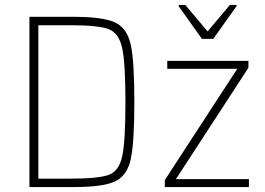

<svg xmlns="http://www.w3.org/2000/svg" viewBox="-20 -756 1071 776"><path d="M99 -688H279Q397 -688 445.5 -665Q494 -642 508.5 -575Q523 -508 523 -344Q523 -180 508.5 -113Q494 -46 445.5 -23Q397 0 279 0H99ZM487 -344Q487 -503 473.5 -563Q460 -623 418.5 -638.5Q377 -654 265 -654H135V-34H265Q379 -34 420 -49.5Q461 -65 474 -124.5Q487 -184 487 -344ZM646 0V-28L939 -478H656V-510H984V-482L691 -32H986V0ZM796 -599 702 -731V-736H729L819 -629L909 -736H936V-731L842 -599Z"/></svg>

Font: Saira Semi Condensed Thin
Style: Regular
Weight: 100
Width: 4
Designer: Hector Gatti with collaboration of the Omnibus-Type team
Foundry: Omnibus-Type
Version: Version 1.001; ttfautohint (v1.8)